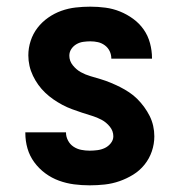

<svg xmlns="http://www.w3.org/2000/svg" viewBox="-20 -548 540 576"><path d="M249 8Q225 8 202 5Q179 2 157 -6Q135 -14 116 -28Q97 -42 83 -61Q69 -80 62.5 -102.5Q56 -125 56 -149V-151H178V-150Q178 -138 184 -126.5Q190 -115 200.5 -108Q211 -101 223.5 -98.5Q236 -96 249 -96Q260 -96 272 -97.5Q284 -99 294.5 -104Q305 -109 312.5 -118.5Q320 -128 320 -139Q320 -155 309.5 -168Q299 -181 285 -188.5Q271 -196 256 -200.5Q241 -205 226 -210Q211 -215 196 -220.5Q181 -226 167 -233.5Q153 -241 140 -250Q127 -259 115.5 -270Q104 -281 95 -293.5Q86 -306 79 -320.5Q72 -335 68.5 -350.5Q65 -366 65 -382Q65 -404 72 -425.5Q79 -447 92.5 -464.5Q106 -482 124.5 -495Q143 -508 164 -515.5Q185 -523 207 -525.5Q229 -528 251 -528Q274 -528 296.5 -525Q319 -522 340 -513.5Q361 -505 379.5 -491.5Q398 -478 411 -459.5Q424 -441 430 -418.5Q436 -396 436 -374V-372H314Q314 -384 309 -394.5Q304 -405 294.5 -412Q285 -419 274 -421.5Q263 -424 251 -424Q241 -424 230 -422.5Q219 -421 209.5 -415.5Q200 -410 194 -401Q188 -392 188 -381Q188 -365 198.5 -352Q209 -339 222.5 -331.5Q236 -324 251.5 -319.5Q267 -315 282 -310.5Q297 -306 311.5 -300Q326 -294 340 -287Q354 -280 367.5 -271Q381 -262 392 -251Q403 -240 412.5 -227Q422 -214 429 -200Q436 -186 439.5 -170.5Q443 -155 443 -139Q443 -116 435.5 -94Q428 -72 413.5 -54Q399 -36 379.5 -24Q360 -12 338.5 -4.5Q317 3 294.5 5.5Q272 8 249 8Z"/></svg>

Font: Iosevka SS18 Extrabold
Style: Regular
Weight: 800
Monospace: yes
Designer: Belleve Invis
Foundry: Belleve Invis
Version: Version 25.1.1; ttfautohint (v1.8.4)